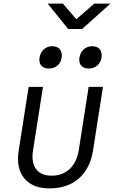

<svg xmlns="http://www.w3.org/2000/svg" viewBox="-20 -1029 640 1059"><path d="M253 10Q159 10 113.5 -46Q68 -102 83 -198L138 -550H217L162 -198Q152 -133 179 -96.5Q206 -60 265 -60Q324 -60 363.5 -96.5Q403 -133 414 -198L469 -550H548L493 -198Q477 -99 414.5 -44.5Q352 10 253 10ZM470 -651Q442 -651 428 -667Q414 -683 418 -711Q423 -740 442 -757Q461 -774 489 -774Q517 -774 530.5 -757Q544 -740 540 -711Q535 -683 516 -667Q497 -651 470 -651ZM250 -651Q222 -651 208 -667Q194 -683 198 -711Q203 -740 222 -757Q241 -774 269 -774Q296 -774 310 -757Q324 -740 320 -711Q316 -683 296.5 -667Q277 -651 250 -651ZM356 -869 243 -1009H327L401 -923L500 -1009H589L433 -869Z"/></svg>

Font: JetBrains Mono NL Light
Style: Italic
Weight: 300
Italic angle: -9°
Designer: Philipp Nurullin, Konstantin Bulenkov
Foundry: JetBrains
Version: Version 2.304; ttfautohint (v1.8.4.7-5d5b)